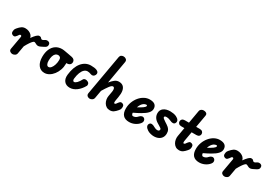

<svg xmlns="http://www.w3.org/2000/svg" viewBox="68 -2122 4782 3325"><g transform="rotate(30 2458.5 -459.0)"><path d="M209 0Q181 0 159.2 -18.2Q137.5 -36.5 143 -68.5L189.5 -332Q190.5 -337 189.2 -341.8Q188 -346.5 185.5 -350.2Q183 -354 179.5 -356.2Q176 -358.5 172 -358.5Q161 -358.5 155.5 -354.5Q150 -350.5 147 -346.5L125.5 -316.5Q115.5 -302.5 103.2 -292Q91 -281.5 78 -281.5Q55 -281.5 36.5 -296Q18 -310.5 18 -339.5Q18 -353 22.2 -373.5Q26.5 -394 48 -418.5Q80.5 -457.5 111.8 -479Q143 -500.5 185.5 -500.5Q221 -500.5 253.8 -487.8Q286.5 -475 309.5 -451.8Q332.5 -428.5 338.5 -396Q376.5 -449.5 406.5 -478Q436.5 -506.5 459.5 -506.5Q483 -506.5 493 -498Q503 -489.5 509.5 -480.8Q516 -472 529 -472Q543.5 -472 558.2 -481.5Q573 -491 581 -496Q595 -505.5 617.8 -506Q640.5 -506.5 658.8 -493.5Q677 -480.5 677 -450Q677 -428.5 666.8 -415.2Q656.5 -402 642.5 -394Q628.5 -386 617 -380Q597 -369.5 570 -356.8Q543 -344 525.5 -344Q505 -344 489 -351.2Q473 -358.5 459.8 -365.8Q446.5 -373 434.5 -373Q426 -373 409.5 -357.5Q393 -342 369 -307.2Q345 -272.5 314 -215L286.5 -58.5Q281.5 -30 257.5 -15Q233.5 0 209 0Z M850.5 6Q772 6 727 -54.5Q682 -115 682 -218Q682 -308 710.5 -372.8Q739 -437.5 791.8 -472Q844.5 -506.5 916.5 -506.5Q930 -506.5 948.5 -504Q967 -501.5 984.2 -498.2Q1001.5 -495 1009.5 -493.5Q1012.5 -493 1020 -491.8Q1027.5 -490.5 1051.2 -486.2Q1075 -482 1126 -472Q1157.5 -465.5 1173.5 -446.8Q1189.5 -428 1189.5 -404.5Q1189.5 -367.5 1165 -349Q1140.5 -330.5 1103.5 -332.5L1097.5 -333Q1098 -329.5 1098 -325.5Q1098 -321.5 1098 -317.5Q1098 -253.5 1077.8 -195.2Q1057.5 -137 1022.8 -91.8Q988 -46.5 943.5 -20.2Q899 6 850.5 6ZM863 -119Q890 -119 913 -147Q936 -175 950.2 -220.5Q964.5 -266 964.5 -318.5Q964.5 -351 948.8 -366.8Q933 -382.5 906.5 -382.5Q877.5 -382.5 855.8 -362.8Q834 -343 822.2 -305.2Q810.5 -267.5 810.5 -214Q810.5 -170 824.8 -144.5Q839 -119 863 -119Z M1360.5 9Q1285 9 1246.2 -40Q1207.5 -89 1217.5 -172Q1226 -250.5 1249 -313Q1272 -375.5 1307.8 -419.2Q1343.5 -463 1389.8 -486.2Q1436 -509.5 1490.5 -509.5Q1528.5 -509.5 1557.5 -505.5Q1586.5 -501.5 1609.5 -491.5Q1619 -488 1631 -478.2Q1643 -468.5 1648.2 -451.8Q1653.5 -435 1642 -410Q1630.5 -385.5 1608.5 -376.5Q1586.5 -367.5 1561.5 -377.5Q1541.5 -385.5 1524 -389.2Q1506.5 -393 1490.5 -393Q1454 -393 1424.8 -366.2Q1395.5 -339.5 1376 -289.2Q1356.5 -239 1348.5 -168.5Q1345.5 -145.5 1353.2 -130.5Q1361 -115.5 1375 -115.5Q1399.5 -115.5 1429.8 -146.2Q1460 -177 1488 -231.5Q1496 -247.5 1520.8 -252.2Q1545.5 -257 1573.5 -242.5Q1601.5 -229 1605.8 -205.2Q1610 -181.5 1603.5 -170Q1558 -87 1493 -39Q1428 9 1360.5 9Z M1756 0Q1740 0 1722.8 -7.5Q1705.5 -15 1695.5 -30.8Q1685.5 -46.5 1689.5 -71L1831 -874.5Q1836.5 -904.5 1857 -916.5Q1877.5 -928.5 1901 -928.5Q1931.5 -928.5 1953.8 -909.8Q1976 -891 1970.5 -856.5L1891.5 -402Q1928.5 -448 1966.8 -478.8Q2005 -509.5 2050.5 -509.5Q2104.5 -509.5 2136.2 -482.2Q2168 -455 2177.5 -402Q2187 -349 2173 -270.5L2161 -202.5Q2158.5 -187 2157.8 -175.5Q2157 -164 2158.2 -156.5Q2159.5 -149 2162.2 -145.5Q2165 -142 2169.5 -142Q2178 -142 2185 -146Q2192 -150 2195 -154L2216.5 -184Q2226.5 -198.5 2238.8 -208.8Q2251 -219 2263.5 -219Q2287 -219 2305.2 -204.8Q2323.5 -190.5 2323.5 -161.5Q2323.5 -148 2319.5 -127.5Q2315.5 -107 2293.5 -82Q2261 -43 2230 -21.5Q2199 0 2156.5 0Q2115.5 0 2086.2 -18.8Q2057 -37.5 2039.2 -67.8Q2021.5 -98 2015.5 -133Q2009.5 -168 2015 -200.5L2031 -292.5Q2036.5 -322.5 2034.5 -343.8Q2032.5 -365 2024 -376Q2015.5 -387 2001 -387Q1975.5 -387 1939.5 -339.2Q1903.5 -291.5 1858.5 -216L1831.5 -62.5Q1826.5 -32 1802.8 -16Q1779 0 1756 0Z M2546 9Q2465 9 2424 -36Q2383 -81 2383 -167.5Q2383 -235.5 2406.2 -297Q2429.5 -358.5 2469.5 -406.5Q2509.5 -454.5 2560.8 -482Q2612 -509.5 2667.5 -509.5Q2736.5 -509.5 2770.8 -481.8Q2805 -454 2805 -400.5Q2805 -378 2795.8 -356.5Q2786.5 -335 2767.8 -314.2Q2749 -293.5 2721 -272.8Q2693 -252 2655.5 -231Q2632.5 -217.5 2598 -199.8Q2563.5 -182 2523.5 -163Q2524 -154.5 2525.2 -147.8Q2526.5 -141 2528.5 -135.5Q2532.5 -125.5 2539.8 -119Q2547 -112.5 2557 -112.5Q2580 -112.5 2602.8 -123Q2625.5 -133.5 2642.5 -154.5Q2665 -180.5 2691.2 -188Q2717.5 -195.5 2739 -179.5Q2749.5 -172 2756.5 -157Q2763.5 -142 2761.2 -122.2Q2759 -102.5 2740 -79.5Q2705.5 -38.5 2654 -14.8Q2602.5 9 2546 9ZM2539 -279.5Q2553 -287 2566.5 -294.8Q2580 -302.5 2594 -310.5Q2621.5 -326.5 2639.5 -340Q2657.5 -353.5 2666.8 -364.8Q2676 -376 2676 -385Q2676 -391.5 2673.2 -396.5Q2670.5 -401.5 2664 -401.5Q2636 -401.5 2612 -386.2Q2588 -371 2569.5 -343.5Q2551 -316 2539 -279.5Z M3040.5 9Q3011.5 9 2975.8 0.2Q2940 -8.5 2913 -25.5Q2871.5 -52 2859.5 -81Q2847.5 -110 2863.5 -135Q2878 -160.5 2907.8 -158.5Q2937.5 -156.5 2961 -141Q2970 -136 2993.8 -124.8Q3017.5 -113.5 3041.5 -113.5Q3063.5 -113.5 3073.2 -124.5Q3083 -135.5 3083 -146.5Q3083 -155 3080.5 -160.2Q3078 -165.5 3069.5 -172Q3055.5 -182 3034.5 -195.2Q3013.5 -208.5 2990 -222.5Q2944.5 -249.5 2921 -287.2Q2897.5 -325 2897.5 -372Q2897.5 -437 2946 -473.2Q2994.5 -509.5 3079 -509.5Q3108 -509.5 3140.5 -504Q3173 -498.5 3200.5 -485.5Q3240.5 -466.5 3256.2 -439Q3272 -411.5 3255 -379Q3242 -355.5 3213.8 -355Q3185.5 -354.5 3158 -369Q3141 -378 3116.8 -384.5Q3092.5 -391 3067 -391Q3049 -391 3038.8 -384.5Q3028.5 -378 3028.5 -368Q3028.5 -355.5 3042.8 -342.5Q3057 -329.5 3089 -309Q3110.5 -295 3134 -279.8Q3157.5 -264.5 3169.5 -252.5Q3189 -234 3202 -210.8Q3215 -187.5 3215 -143.5Q3215 -98 3193.8 -63.5Q3172.5 -29 3133.2 -10Q3094 9 3040.5 9Z M3540 0Q3499 0 3470 -19Q3441 -38 3423.8 -68.2Q3406.5 -98.5 3400.8 -133.8Q3395 -169 3400.5 -201.5L3431.5 -379H3370Q3336 -379 3317.8 -396Q3299.5 -413 3299.5 -439Q3299.5 -465.5 3317.8 -483Q3336 -500.5 3370 -500.5H3453L3498.5 -760.5Q3502.5 -784.5 3524 -798.2Q3545.5 -812 3568.5 -812Q3588 -812 3606.2 -806Q3624.5 -800 3634.8 -786Q3645 -772 3640.5 -747L3597 -500.5H3670.5Q3705 -500.5 3723.5 -483Q3742 -465.5 3742 -439Q3742 -413 3723.5 -396Q3705 -379 3670.5 -379H3576L3545 -201.5Q3542 -186 3541.5 -174.8Q3541 -163.5 3542.2 -156.2Q3543.5 -149 3546.2 -145.5Q3549 -142 3553.5 -142Q3562 -142 3569 -146Q3576 -150 3579 -154L3600.5 -184Q3610.5 -198.5 3622.8 -208.8Q3635 -219 3647.5 -219Q3671 -219 3689.2 -204.8Q3707.5 -190.5 3707.5 -161.5Q3707.5 -148 3703.5 -127.5Q3699.5 -107 3677.5 -82Q3645 -43 3614 -21.5Q3583 0 3540 0Z M3946.5 9Q3865.5 9 3824.5 -36Q3783.5 -81 3783.5 -167.5Q3783.5 -235.5 3806.8 -297Q3830 -358.5 3870 -406.5Q3910 -454.5 3961.2 -482Q4012.5 -509.5 4068 -509.5Q4137 -509.5 4171.2 -481.8Q4205.5 -454 4205.5 -400.5Q4205.5 -378 4196.2 -356.5Q4187 -335 4168.2 -314.2Q4149.5 -293.5 4121.5 -272.8Q4093.5 -252 4056 -231Q4033 -217.5 3998.5 -199.8Q3964 -182 3924 -163Q3924.5 -154.5 3925.8 -147.8Q3927 -141 3929 -135.5Q3933 -125.5 3940.2 -119Q3947.5 -112.5 3957.5 -112.5Q3980.5 -112.5 4003.2 -123Q4026 -133.5 4043 -154.5Q4065.5 -180.5 4091.8 -188Q4118 -195.5 4139.5 -179.5Q4150 -172 4157 -157Q4164 -142 4161.8 -122.2Q4159.5 -102.5 4140.5 -79.5Q4106 -38.5 4054.5 -14.8Q4003 9 3946.5 9ZM3939.5 -279.5Q3953.5 -287 3967 -294.8Q3980.5 -302.5 3994.5 -310.5Q4022 -326.5 4040 -340Q4058 -353.5 4067.2 -364.8Q4076.5 -376 4076.5 -385Q4076.5 -391.5 4073.8 -396.5Q4071 -401.5 4064.5 -401.5Q4036.5 -401.5 4012.5 -386.2Q3988.5 -371 3970 -343.5Q3951.5 -316 3939.5 -279.5Z M4449 0Q4421 0 4399.2 -18.2Q4377.5 -36.5 4383 -68.5L4429.5 -332Q4430.5 -337 4429.2 -341.8Q4428 -346.5 4425.5 -350.2Q4423 -354 4419.5 -356.2Q4416 -358.5 4412 -358.5Q4401 -358.5 4395.5 -354.5Q4390 -350.5 4387 -346.5L4365.5 -316.5Q4355.5 -302.5 4343.2 -292Q4331 -281.5 4318 -281.5Q4295 -281.5 4276.5 -296Q4258 -310.5 4258 -339.5Q4258 -353 4262.2 -373.5Q4266.5 -394 4288 -418.5Q4320.5 -457.5 4351.8 -479Q4383 -500.5 4425.5 -500.5Q4461 -500.5 4493.8 -487.8Q4526.5 -475 4549.5 -451.8Q4572.5 -428.5 4578.5 -396Q4616.5 -449.5 4646.5 -478Q4676.5 -506.5 4699.5 -506.5Q4723 -506.5 4733 -498Q4743 -489.5 4749.5 -480.8Q4756 -472 4769 -472Q4783.5 -472 4798.2 -481.5Q4813 -491 4821 -496Q4835 -505.5 4857.8 -506Q4880.5 -506.5 4898.8 -493.5Q4917 -480.5 4917 -450Q4917 -428.5 4906.8 -415.2Q4896.5 -402 4882.5 -394Q4868.5 -386 4857 -380Q4837 -369.5 4810 -356.8Q4783 -344 4765.5 -344Q4745 -344 4729 -351.2Q4713 -358.5 4699.8 -365.8Q4686.5 -373 4674.5 -373Q4666 -373 4649.5 -357.5Q4633 -342 4609 -307.2Q4585 -272.5 4554 -215L4526.5 -58.5Q4521.5 -30 4497.5 -15Q4473.5 0 4449 0Z"/></g></svg>

Font: Edu AU VIC WA NT Pre
Style: Bold
Weight: 700
Designer: Tina and Corey Anderson, Eben Sorkin, Mirko Velimirovic
Foundry: Google for Education
Version: Version 1.001